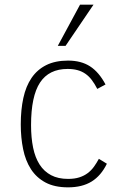

<svg xmlns="http://www.w3.org/2000/svg" viewBox="-20 -786 529 821"><path d="M437 -85.9Q412.1 -34.7 371.8 -9.8Q331.5 15.1 271 15.1Q213.4 15.1 174.6 -5.6Q135.7 -26.4 112.3 -62.7Q88.9 -99.1 78.9 -148.2Q68.8 -197.3 68.8 -253.9Q68.8 -316.4 79.8 -366.9Q90.8 -417.5 115 -452.9Q139.2 -488.3 177.7 -507.6Q216.3 -526.9 271 -526.9Q327.1 -526.9 365.2 -502.2Q403.3 -477.5 431.2 -424.8L396 -405.8Q384.8 -427.7 372.6 -443.8Q360.4 -460 345.2 -470.5Q330.1 -481 311.5 -486.1Q293 -491.2 269 -491.2Q189.5 -491.2 151.1 -432.9Q112.8 -374.5 112.8 -251Q112.8 -197.3 121.6 -154.5Q130.4 -111.8 149.4 -82.3Q168.5 -52.7 198.5 -36.9Q228.5 -21 271 -21Q298.8 -21 319.3 -27.6Q339.8 -34.2 355.2 -45.9Q370.6 -57.6 381.8 -73.2Q393.1 -88.9 402.8 -106.9ZM260.3 -589.8H227.1L322.3 -766.1H379.9Z"/></svg>

Font: Clear Sans Thin
Style: Regular
Weight: 250
Foundry: Intel Corporation
Version: Version 1.00